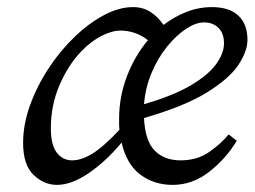

<svg xmlns="http://www.w3.org/2000/svg" viewBox="-20 -507 716 540"><path d="M123 -146Q123 -100 139.5 -78Q156 -56 183 -56Q209 -56 240 -75Q271 -94 316 -142Q315 -150 315 -157.5Q315 -165 315 -173Q315 -235 337 -292.5Q359 -350 396 -394Q378 -408 358.5 -414.5Q339 -421 319 -421Q295 -421 265.5 -406Q236 -391 209 -363Q173 -326 148 -269Q123 -212 123 -146ZM554 -444Q531 -444 503.5 -426Q476 -408 450 -376Q424 -344 406.5 -302.5Q389 -261 385 -214Q468 -238 517.5 -267.5Q567 -297 588.5 -327.5Q610 -358 610 -385Q610 -413 594.5 -428.5Q579 -444 554 -444ZM466 13Q413 13 374.5 -16Q336 -45 322 -106Q278 -53 229.5 -20Q181 13 140 13Q104 13 74.5 -15Q45 -43 45 -105Q45 -157 64.5 -211Q84 -265 116.5 -314.5Q149 -364 189.5 -403Q230 -442 272.5 -464.5Q315 -487 354 -487Q382 -487 403 -473.5Q424 -460 440 -437Q470 -460 504.5 -473.5Q539 -487 576 -487Q625 -487 650.5 -463Q676 -439 676 -395Q676 -363 650.5 -324.5Q625 -286 562 -247Q499 -208 385 -175Q388 -111 415 -83.5Q442 -56 488 -56Q535 -56 569 -80Q603 -104 623 -129L646 -111Q615 -60 568 -23.5Q521 13 466 13Z"/></svg>

Font: Source Serif Pro
Style: Italic
Weight: 400
Italic angle: -12°
Designer: Frank Grießhammer
Foundry: Adobe Systems Incorporated
Version: Version 3.001;hotconv 1.0.111;makeotfexe 2.5.65597